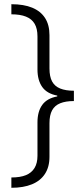

<svg xmlns="http://www.w3.org/2000/svg" viewBox="-20 -734 399 912"><path d="M34 109Q76 109 103 98Q130 87 144 64Q158 41 158 6V-153Q158 -204 180.5 -235.5Q203 -267 252 -276V-280Q203 -289 180.5 -321Q158 -353 158 -404V-561Q158 -598 144.5 -621Q131 -644 103.5 -655Q76 -666 34 -666V-714Q93 -714 133 -697.5Q173 -681 194 -648.5Q215 -616 215 -567V-409Q215 -370 227.5 -347Q240 -324 266 -313.5Q292 -303 331 -303V-254Q292 -254 266 -243.5Q240 -233 227.5 -210Q215 -187 215 -149V11Q215 59 193.5 92Q172 125 131.5 141.5Q91 158 34 158Z"/></svg>

Font: Noto Sans Thai Light
Style: Regular
Weight: 300
Designer: Monotype Design Team
Foundry: Monotype Imaging Inc.
Version: Version 2.001